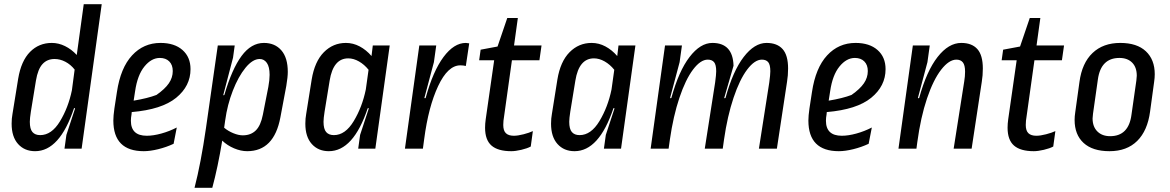

<svg xmlns="http://www.w3.org/2000/svg" viewBox="-20 -703 5534 908"><path d="M366 0H285L294 -65L335 -190L333 -192L330 -191Q262 12 146 12Q96 12 65.5 -22Q35 -56 35 -118Q35 -143 39 -164L66 -331Q80 -415 122 -457.5Q164 -500 225 -500Q257 -500 287.5 -485Q318 -470 343 -443L376 -683H461ZM150 -322 126 -175Q121 -143 121 -127Q121 -93 133.5 -78.5Q146 -64 170 -64Q224 -64 263.5 -129Q303 -194 320 -276L333 -374Q314 -398 289 -411Q264 -424 238 -424Q203 -424 181 -400Q159 -376 150 -322Z M881 -376Q881 -296 813 -240.5Q745 -185 603 -173L602 -162Q599 -146 599 -132Q599 -61 674 -61Q705 -61 743 -71.5Q781 -82 816 -100L801 -23Q767 -7 728.5 2.5Q690 12 660 12Q516 12 516 -133Q516 -155 521 -190L533 -268Q550 -382 604.5 -441Q659 -500 739 -500Q805 -500 843 -466.5Q881 -433 881 -376ZM619 -272 612 -227Q678 -238 720 -254Q760 -282 778.5 -309Q797 -336 797 -367Q797 -396 780.5 -412.5Q764 -429 736 -429Q696 -429 663 -388.5Q630 -348 619 -272Z M1341 -363Q1341 -339 1334 -297L1306 -148Q1276 12 1149 12Q1119 12 1087 -1.5Q1055 -15 1031 -38Q1010 89 984 185H900Q930 69 954 -97L1010 -488H1090L1082 -430L1036 -254L1038 -252L1041 -254Q1077 -377 1122.5 -438.5Q1168 -500 1228 -500Q1280 -500 1310.5 -465Q1341 -430 1341 -363ZM1045 -134 1040 -99Q1059 -83 1083.5 -73Q1108 -63 1128 -63Q1166 -63 1189.5 -86Q1213 -109 1223 -160L1249 -292Q1255 -325 1255 -349Q1255 -387 1242 -405.5Q1229 -424 1208 -424Q1175 -424 1141 -382.5Q1107 -341 1081 -274Q1055 -207 1045 -134Z M1737 -438 1743 -488H1823L1755 0H1674L1683 -65L1724 -190L1722 -192L1719 -191Q1651 12 1535 12Q1485 12 1454.5 -22Q1424 -56 1424 -118Q1424 -143 1428 -164L1454 -327Q1468 -412 1511.5 -456Q1555 -500 1616 -500Q1650 -500 1681 -483.5Q1712 -467 1737 -438ZM1539 -322 1515 -175Q1510 -143 1510 -127Q1510 -93 1522.5 -78.5Q1535 -64 1559 -64Q1613 -64 1653 -130.5Q1693 -197 1710 -280L1723 -373Q1703 -398 1677.5 -412.5Q1652 -427 1627 -427Q1556 -427 1539 -322Z M2199 -498 2183 -391Q2171 -394 2157 -394Q2098 -394 2052 -296Q2006 -198 1986 -45L1980 0H1895L1963 -488H2043L2032 -409L1987 -240L1990 -238L1993 -240Q2028 -367 2077.5 -433.5Q2127 -500 2183 -500Z M2411 -488H2541L2531 -418H2401L2361 -132Q2360 -125 2360 -112Q2360 -85 2372.5 -73Q2385 -61 2410 -61Q2429 -61 2456 -68Q2483 -75 2500 -83L2490 -10Q2473 -1 2445.5 5.5Q2418 12 2398 12Q2335 12 2304.5 -14.5Q2274 -41 2274 -99Q2274 -118 2277 -139L2317 -418H2246L2253 -468L2333 -483L2379 -618H2429Z M2899 -438 2905 -488H2985L2917 0H2836L2845 -65L2886 -190L2884 -192L2881 -191Q2813 12 2697 12Q2647 12 2616.5 -22Q2586 -56 2586 -118Q2586 -143 2590 -164L2616 -327Q2630 -412 2673.5 -456Q2717 -500 2778 -500Q2812 -500 2843 -483.5Q2874 -467 2899 -438ZM2701 -322 2677 -175Q2672 -143 2672 -127Q2672 -93 2684.5 -78.5Q2697 -64 2721 -64Q2775 -64 2815 -130.5Q2855 -197 2872 -280L2885 -373Q2865 -398 2839.5 -412.5Q2814 -427 2789 -427Q2718 -427 2701 -322Z M3707 -379Q3707 -346 3702 -316L3654 0H3569L3618 -313Q3623 -350 3623 -366Q3623 -397 3613 -409Q3603 -421 3583 -421Q3549 -421 3513.5 -374Q3478 -327 3449 -240.5Q3420 -154 3404 -43L3398 0H3313L3362 -313Q3367 -350 3367 -366Q3367 -397 3357 -409Q3347 -421 3327 -421Q3293 -421 3257.5 -374Q3222 -327 3193 -240.5Q3164 -154 3148 -43L3142 0H3057L3125 -488H3205L3194 -409L3149 -240L3152 -238L3155 -240Q3190 -367 3241 -433.5Q3292 -500 3349 -500Q3446 -500 3449 -392L3405 -240L3408 -238L3411 -240Q3446 -367 3497 -433.5Q3548 -500 3605 -500Q3655 -500 3681 -471Q3707 -442 3707 -379Z M4168 -376Q4168 -296 4100 -240.5Q4032 -185 3890 -173L3889 -162Q3886 -146 3886 -132Q3886 -61 3961 -61Q3992 -61 4030 -71.5Q4068 -82 4103 -100L4088 -23Q4054 -7 4015.5 2.5Q3977 12 3947 12Q3803 12 3803 -133Q3803 -155 3808 -190L3820 -268Q3837 -382 3891.5 -441Q3946 -500 4026 -500Q4092 -500 4130 -466.5Q4168 -433 4168 -376ZM3906 -272 3899 -227Q3965 -238 4007 -254Q4047 -282 4065.5 -309Q4084 -336 4084 -367Q4084 -396 4067.5 -412.5Q4051 -429 4023 -429Q3983 -429 3950 -388.5Q3917 -348 3906 -272Z M4628 -379Q4628 -346 4623 -316L4575 0H4490L4540 -318Q4544 -342 4544 -364Q4544 -395 4533.5 -408Q4523 -421 4503 -421Q4468 -421 4431 -373.5Q4394 -326 4364 -237.5Q4334 -149 4318 -30L4314 0H4229L4297 -488H4377L4366 -409L4321 -240L4324 -238L4327 -240Q4362 -367 4414 -433.5Q4466 -500 4526 -500Q4576 -500 4602 -471Q4628 -442 4628 -379Z M4882 -488H5012L5002 -418H4872L4832 -132Q4831 -125 4831 -112Q4831 -85 4843.5 -73Q4856 -61 4881 -61Q4900 -61 4927 -68Q4954 -75 4971 -83L4961 -10Q4944 -1 4916.5 5.5Q4889 12 4869 12Q4806 12 4775.5 -14.5Q4745 -41 4745 -99Q4745 -118 4748 -139L4788 -418H4717L4724 -468L4804 -483L4850 -618H4900Z M5227 12Q5147 12 5104.5 -27Q5062 -66 5062 -136Q5062 -153 5065 -172L5085 -316Q5097 -405 5147 -452.5Q5197 -500 5278 -500Q5357 -500 5399 -460.5Q5441 -421 5441 -352Q5441 -335 5438 -315L5419 -176Q5407 -85 5358 -36.5Q5309 12 5227 12ZM5356 -345Q5356 -385 5334 -407Q5312 -429 5274 -429Q5186 -429 5172 -327L5149 -165Q5147 -149 5147 -143Q5147 -104 5169.5 -81.5Q5192 -59 5230 -59Q5318 -59 5331 -161L5354 -322Q5356 -338 5356 -345Z"/></svg>

Font: Ropa Sans
Style: Italic
Weight: 400
Version: Version 1.100